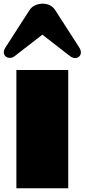

<svg xmlns="http://www.w3.org/2000/svg" viewBox="-39 -1009 453 1029"><path d="M0 0ZM-9.8 -754.4 118.7 -954.1Q129.4 -971.2 148.4 -980.2Q167.5 -989.3 188.5 -989.3Q234.4 -989.3 257.3 -954.1L385.7 -754.4Q394.5 -740.2 394.5 -728.5Q394.5 -715.3 385.7 -706.5Q377 -697.8 363.8 -697.8Q349.6 -697.8 335.9 -708.5L188 -823.2L40 -708.5Q27.3 -698.7 13.7 -698.7Q0 -698.7 -9.3 -707.3Q-18.6 -715.8 -18.6 -729Q-18.6 -740.2 -9.8 -754.4ZM326.7 0H48.8V-633.8H326.7Z"/></svg>

Font: Coda ExtraBold
Style: Regular
Weight: 800
Version: Version 2.001; ttfautohint (v0.8) -r 50 -G 200 -x